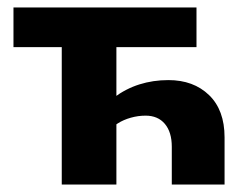

<svg xmlns="http://www.w3.org/2000/svg" viewBox="-20 -493 668 513"><path d="M439 0V-101Q439 -140 420.5 -162Q402 -184 369 -184Q349 -184 329.5 -178.5Q310 -173 295 -163.5Q280 -154 269 -141L224 -173Q252 -208 284 -232Q316 -256 352.5 -267.5Q389 -279 430 -279Q497 -279 538.5 -239Q580 -199 580 -126V0ZM145 0V-473H291V0ZM16 -367V-473H505V-367Z"/></svg>

Font: Ysabeau SC ExtraBold
Style: Regular
Weight: 800
Designer: Christian Thalmann (Catharsis Fonts)
Version: Version 2.001;gftools[0.9.30]; featfreeze: smcp